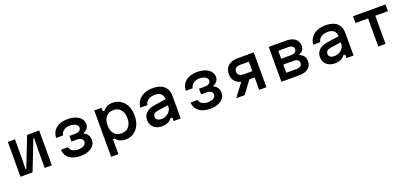

<svg xmlns="http://www.w3.org/2000/svg" viewBox="38 -1776 6675 3131"><g transform="rotate(-20 3375.0 -210.5)"><path d="M103 0V-605H227V-267L222 -89H236L438 -605H647V0H523V-338L528 -516H514L312 0Z M1141 17Q1021 17 950 -37Q879 -91 873 -189H994Q1004 -145 1043 -120.5Q1082 -96 1141 -96Q1182 -96 1212.5 -106Q1243 -116 1260.5 -135Q1278 -154 1278 -179Q1278 -215 1251 -235Q1224 -255 1177 -255H1080V-353H1181Q1228 -353 1255 -372.5Q1282 -392 1282 -426Q1282 -450 1264.5 -468.5Q1247 -487 1216 -498Q1185 -509 1144 -509Q1079 -509 1037 -479Q995 -449 985 -396H865Q871 -503 944.5 -562Q1018 -621 1144 -621Q1224 -621 1283 -598Q1342 -575 1374 -533.5Q1406 -492 1406 -439Q1406 -398 1382 -366.5Q1358 -335 1315 -319V-306Q1357 -289 1380 -252Q1403 -215 1403 -167Q1403 -112 1371 -71Q1339 -30 1280 -6.5Q1221 17 1141 17Z M1603 200V-605H1729V-545H1761Q1782 -580 1826 -600.5Q1870 -621 1923 -621Q2004 -621 2065 -581Q2126 -541 2160 -469.5Q2194 -398 2194 -302Q2194 -207 2160 -135Q2126 -63 2065 -23.5Q2004 16 1923 16Q1870 16 1826 -5Q1782 -26 1761 -60H1729V200ZM1896 -101Q1977 -101 2023 -155Q2069 -209 2069 -302Q2069 -395 2023 -449.5Q1977 -504 1896 -504Q1815 -504 1769 -449.5Q1723 -395 1723 -302Q1723 -209 1769 -155Q1815 -101 1896 -101Z M2771 -381V-276L2570 -246Q2530 -240 2510.5 -220Q2491 -200 2491 -168Q2491 -137 2516.5 -117.5Q2542 -98 2583 -98Q2633 -98 2673 -119Q2713 -140 2736.5 -175.5Q2760 -211 2760 -255V-380Q2760 -441 2723 -474Q2686 -507 2618 -507Q2571 -507 2535 -493Q2499 -479 2476.5 -453.5Q2454 -428 2447 -390H2325Q2331 -462 2369 -513.5Q2407 -565 2471.5 -593Q2536 -621 2621 -621Q2747 -621 2815 -561.5Q2883 -502 2883 -391V0H2760V-61H2727Q2702 -24 2659.5 -4Q2617 16 2555 16Q2495 16 2451 -6.5Q2407 -29 2383 -69Q2359 -109 2359 -163Q2359 -238 2409 -286Q2459 -334 2552 -348Z M3391 17Q3271 17 3200 -37Q3129 -91 3123 -189H3244Q3254 -145 3293 -120.5Q3332 -96 3391 -96Q3432 -96 3462.5 -106Q3493 -116 3510.5 -135Q3528 -154 3528 -179Q3528 -215 3501 -235Q3474 -255 3427 -255H3330V-353H3431Q3478 -353 3505 -372.5Q3532 -392 3532 -426Q3532 -450 3514.5 -468.5Q3497 -487 3466 -498Q3435 -509 3394 -509Q3329 -509 3287 -479Q3245 -449 3235 -396H3115Q3121 -503 3194.5 -562Q3268 -621 3394 -621Q3474 -621 3533 -598Q3592 -575 3624 -533.5Q3656 -492 3656 -439Q3656 -398 3632 -366.5Q3608 -335 3565 -319V-306Q3607 -289 3630 -252Q3653 -215 3653 -167Q3653 -112 3621 -71Q3589 -30 3530 -6.5Q3471 17 3391 17Z M4245 0V-216H4094Q4023 -216 3972 -239.5Q3921 -263 3894 -306Q3867 -349 3867 -410Q3867 -471 3894 -514.5Q3921 -558 3972 -581.5Q4023 -605 4094 -605H4371V0ZM3847 0 4026 -238H4169L3993 0ZM4094 -325H4245V-490H4094Q4045 -490 4018 -468.5Q3991 -447 3991 -407Q3991 -368 4018 -346.5Q4045 -325 4094 -325Z M4631 0V-605H4930Q5033 -605 5088 -561Q5143 -517 5143 -436Q5143 -396 5120.5 -365Q5098 -334 5058 -320V-307Q5103 -292 5128.5 -256Q5154 -220 5154 -171Q5154 -89 5097.5 -44.5Q5041 0 4937 0ZM4756 -111H4937Q4981 -111 5005 -129Q5029 -147 5029 -182Q5029 -217 5005 -235Q4981 -253 4937 -253H4756ZM4756 -355H4930Q4975 -355 4998.5 -373Q5022 -391 5022 -424Q5022 -457 4998.5 -475Q4975 -493 4930 -493H4756Z M5771 -381V-276L5570 -246Q5530 -240 5510.5 -220Q5491 -200 5491 -168Q5491 -137 5516.5 -117.5Q5542 -98 5583 -98Q5633 -98 5673 -119Q5713 -140 5736.5 -175.5Q5760 -211 5760 -255V-380Q5760 -441 5723 -474Q5686 -507 5618 -507Q5571 -507 5535 -493Q5499 -479 5476.5 -453.5Q5454 -428 5447 -390H5325Q5331 -462 5369 -513.5Q5407 -565 5471.5 -593Q5536 -621 5621 -621Q5747 -621 5815 -561.5Q5883 -502 5883 -391V0H5760V-61H5727Q5702 -24 5659.5 -4Q5617 16 5555 16Q5495 16 5451 -6.5Q5407 -29 5383 -69Q5359 -109 5359 -163Q5359 -238 5409 -286Q5459 -334 5552 -348Z M6312 0V-488H6093V-605H6657V-488H6438V0Z"/></g></svg>

Font: Martian Mono SemiExpanded Medium
Style: Regular
Weight: 500
Width: 6
Designer: Roman Shamin
Foundry: Evil Martians
Version: Version 1.000